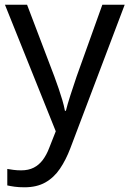

<svg xmlns="http://www.w3.org/2000/svg" viewBox="-20 -556 550 816"><path d="M1 -536H95L211 -231Q221 -204 229.5 -179Q238 -154 245 -130.5Q252 -107 256 -85H260Q266 -110 279 -150.5Q292 -191 306 -232L415 -536H510L279 74Q260 124 234.5 161.5Q209 199 172.5 219.5Q136 240 84 240Q60 240 42 237.5Q24 235 11 232V162Q22 164 37.5 166Q53 168 70 168Q101 168 123.5 156.5Q146 145 162 123.5Q178 102 189 73L217 2Z"/></svg>

Font: lmalayalam25
Style: Book
Weight: 400
Designer: Jelle Bosma - Monotype Design Team
Foundry: Monotype Imaging Inc.
Version: Version 2.003